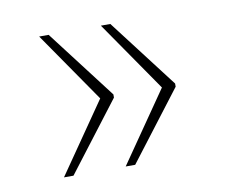

<svg xmlns="http://www.w3.org/2000/svg" viewBox="-51 -509 565 478"><g transform="rotate(-10 232.0 -270.0)"><path d="M231 -92 354 -270 231 -448H255L388 -274V-266L255 -92ZM75 -92 198 -270 75 -448H99L232 -274V-266L99 -92Z"/></g></svg>

Font: Noto Serif Kannada Thin
Style: Regular
Weight: 250
Version: Version 2.003